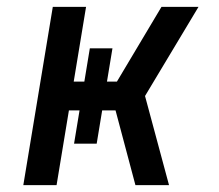

<svg xmlns="http://www.w3.org/2000/svg" viewBox="-20 -540 640 560"><path d="M473 0H375L317 -218H278L262 -121H196L212 -218H181L145 0H48L134 -520H231L195 -302H226L242 -399H308L292 -302H321L451 -520H559L403 -260Z"/></svg>

Font: Iosevka Aile Medium Oblique
Style: Regular
Weight: 500
Italic angle: -9°
Designer: Belleve Invis
Foundry: Belleve Invis
Version: Version 31.1.0; ttfautohint (v1.8.4)